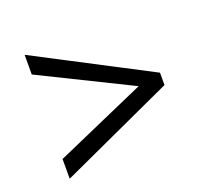

<svg xmlns="http://www.w3.org/2000/svg" viewBox="-92 -680 775 715"><g transform="rotate(-20 296.0 -322.5)"><path d="M70 -155 429 -313 70 -490V-568L521 -333V-284L70 -77Z"/></g></svg>

Font: usinhala25
Style: Book
Weight: 400
Designer: Jelle Bosma - Monotype Design Team
Foundry: Monotype Imaging Inc.
Version: Version 2.003